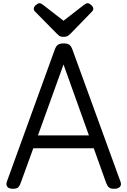

<svg xmlns="http://www.w3.org/2000/svg" viewBox="-20 -1160 792 1194"><path d="M61 14Q35 14 25.5 1.5Q16 -11 23 -31L320 -850Q328 -873 340 -881.5Q352 -890 376 -890Q400 -890 411.5 -881.5Q423 -873 431 -850L729 -31Q737 -11 726 1.5Q715 14 689 14Q667 14 657.5 5.5Q648 -3 640 -23L563 -238H187L109 -23Q102 -3 92.5 5.5Q83 14 61 14ZM216 -318H533L375 -759ZM525 -1140Q535 -1140 547.5 -1128.5Q560 -1117 560 -1106Q560 -1104 559.5 -1100Q559 -1096 554 -1090L419 -951Q412 -945 403.5 -938Q395 -931 375 -931Q356 -931 347.5 -938Q339 -945 333 -951L196 -1090Q191 -1096 190.5 -1100Q190 -1104 190 -1106Q190 -1117 203 -1128.5Q216 -1140 225 -1140Q232 -1140 237.5 -1136.5Q243 -1133 250 -1128L375 -1031L500 -1128Q508 -1133 513 -1136.5Q518 -1140 525 -1140Z"/></svg>

Font: Playwrite GB J
Style: Regular
Weight: 400
Designer: Veronika Burian, José Scaglione
Foundry: TypeTogether
Version: Version 1.002